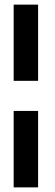

<svg xmlns="http://www.w3.org/2000/svg" viewBox="-20 -731 236 829"><path d="M39 78V-252H144.5V78ZM39 -382V-711H144.5V-382Z"/></svg>

Font: Anybody ExtraExpanded Medium
Style: Regular
Weight: 500
Width: 8
Designer: Tyler Finck
Foundry: Etcetera Type Company
Version: Version 1.010; ttfautohint (v1.8.3) -l 8 -r 50 -G 200 -x 14 